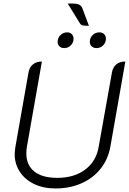

<svg xmlns="http://www.w3.org/2000/svg" viewBox="-20 -1057 729 1086"><path d="M63 -186Q63 -198 67 -226L141 -646Q146 -676 166 -692.5Q186 -709 217 -709L132 -226Q129 -207 129 -189Q129 -123 174 -87Q219 -51 304 -51Q399 -51 461.5 -97.5Q524 -144 538 -226L613 -646Q618 -676 637.5 -692.5Q657 -709 689 -709L604 -226Q591 -155 548.5 -102Q506 -49 440.5 -20Q375 9 294 9Q226 9 173.5 -16Q121 -41 92 -85.5Q63 -130 63 -186ZM430 -928 363 -1037H390Q415 -1037 428 -1030.5Q441 -1024 446 -1010L483 -911Q456 -911 446.5 -913.5Q437 -916 430 -928ZM306 -820Q306 -843 322 -858.5Q338 -874 360 -874Q376 -874 386 -864Q396 -854 396 -838Q396 -816 380.5 -800.5Q365 -785 344 -785Q326 -785 316 -795Q306 -805 306 -820ZM488 -820Q488 -843 504 -858.5Q520 -874 542 -874Q559 -874 569 -864Q579 -854 579 -838Q579 -816 563.5 -800.5Q548 -785 526 -785Q509 -785 498.5 -795Q488 -805 488 -820Z"/></svg>

Font: K2D ExtraLight
Style: Italic
Weight: 275
Italic angle: -10°
Designer: Katatrad Aksorn Co.,Ltd.
Foundry: Cadson Demak Co.,Ltd.
Version: Version 1.000; ttfautohint (v1.6)